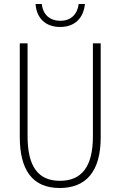

<svg xmlns="http://www.w3.org/2000/svg" viewBox="-20 -931 603 961"><path d="M281 -796C353 -796 398 -839 405 -911H374C367 -859 335 -827 282 -827C229 -827 195 -858 189 -911H158C163 -837 211 -796 281 -796ZM279 10C410 10 484 -72 484 -243V-714H445V-248C445 -97 389 -26 280 -26C169 -26 118 -100 118 -250V-714H79V-246C79 -79 143 10 279 10Z"/></svg>

Font: Noto Sans Mono SemiCondensed ExtraLight
Style: Regular
Weight: 200
Width: 4
Designer: Monotype Design Team
Foundry: Monotype Imaging Inc.
Version: Version 2.014